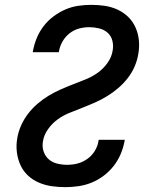

<svg xmlns="http://www.w3.org/2000/svg" viewBox="-20 -763 640 791"><path d="M249 8Q220 8 192.5 4Q165 0 139.5 -11Q114 -22 94.5 -40.5Q75 -59 64 -83.5Q53 -108 49.5 -136Q46 -164 51 -193Q55 -219 66.5 -245Q78 -271 95 -293.5Q112 -316 134 -335Q156 -354 180 -368.5Q204 -383 230 -394.5Q256 -406 282 -416Q308 -426 334 -436.5Q360 -447 383 -463.5Q406 -480 423 -504Q440 -528 444 -554Q448 -575 443 -595Q438 -615 423.5 -628Q409 -641 388.5 -646Q368 -651 348 -651Q327 -651 306 -645.5Q285 -640 267 -626Q249 -612 237.5 -592Q226 -572 223 -551L222 -548H115L116 -554Q121 -581 131.5 -606.5Q142 -632 159.5 -655Q177 -678 200.5 -695.5Q224 -713 249.5 -724Q275 -735 302 -739Q329 -743 356 -743Q384 -743 411.5 -739Q439 -735 464 -723.5Q489 -712 508 -693.5Q527 -675 538 -650.5Q549 -626 552 -598.5Q555 -571 550 -542Q546 -516 535 -490Q524 -464 506.5 -441.5Q489 -419 467.5 -400.5Q446 -382 421.5 -367Q397 -352 371 -340.5Q345 -329 319.5 -319Q294 -309 267.5 -298.5Q241 -288 218 -271.5Q195 -255 178 -231Q161 -207 157 -181Q153 -159 159.5 -139.5Q166 -120 180.5 -107Q195 -94 215.5 -89Q236 -84 257 -84Q279 -84 300 -89.5Q321 -95 340 -108.5Q359 -122 371 -142Q383 -162 386 -184L387 -187H494L493 -181Q488 -154 477 -128Q466 -102 448 -79Q430 -56 406.5 -38.5Q383 -21 357 -10.5Q331 0 303.5 4Q276 8 249 8Z"/></svg>

Font: Iosevka Aile Semibold Oblique
Style: Regular
Weight: 600
Italic angle: -9°
Designer: Belleve Invis
Foundry: Belleve Invis
Version: Version 31.1.0; ttfautohint (v1.8.4)